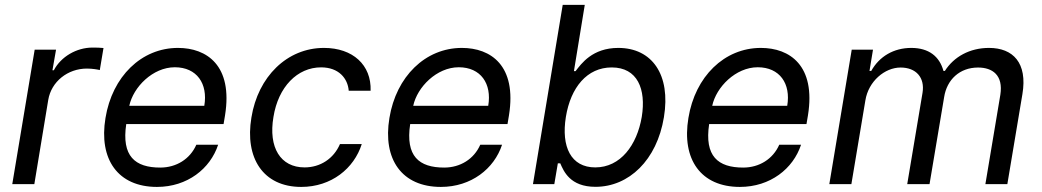

<svg xmlns="http://www.w3.org/2000/svg" viewBox="-20 -747 4228 779"><path d="M29.8 0H119.3L175.8 -342C188.2 -415.5 254.3 -468.8 332.7 -468.8C355.5 -468.8 378.6 -464.5 384.9 -462.7L399.9 -552.2C389.6 -553.6 368.6 -554 355.5 -554C290.5 -554 227.3 -517 198.5 -462H192.8L207.4 -545.5H120.7Z M616.8 11.4C740.1 11.4 833.1 -62.5 865.1 -159.8H776.6C751.1 -101.6 695.3 -67.1 630.3 -67.1C527.7 -67.1 472.7 -113.3 492.2 -243.6H887.1L893.1 -279.5C925.4 -481.5 818.9 -552.6 702.1 -552.6C553.6 -552.6 435.4 -436.4 408 -268.5C380 -100.5 458.5 11.4 616.8 11.4ZM504.6 -317.8C520.6 -393.5 599.8 -474.1 689.3 -474.1C778.4 -474.1 824.2 -407.7 808.9 -317.8Z M1202.1 11.4C1324.6 11.4 1416.5 -63.6 1447.8 -162.6H1359.4C1333.8 -103 1279.5 -67.8 1215.6 -67.8C1118.3 -67.8 1068.2 -148.1 1089.5 -272.7C1109 -394.5 1186.4 -473.7 1282.7 -473.7C1354.4 -473.7 1391 -429 1394.9 -378.9H1483.7C1487.2 -483.3 1411.6 -552.6 1294.4 -552.6C1144.9 -552.6 1026.6 -436.1 1000 -269.9C972.7 -106.5 1047.2 11.4 1202.1 11.4Z M1768.8 11.4C1892 11.4 1985.1 -62.5 2017 -159.8H1928.6C1903.1 -101.6 1847.3 -67.1 1782.3 -67.1C1679.7 -67.1 1624.6 -113.3 1644.2 -243.6H2039.1L2045.1 -279.5C2077.4 -481.5 1970.9 -552.6 1854 -552.6C1705.6 -552.6 1587.4 -436.4 1560 -268.5C1532 -100.5 1610.4 11.4 1768.8 11.4ZM1656.6 -317.8C1672.6 -393.5 1751.8 -474.1 1841.3 -474.1C1930.4 -474.1 1976.2 -407.7 1960.9 -317.8Z M2142.4 0H2229L2243.3 -84.2H2253.2C2267 -52.9 2292.3 11 2396 11C2531.6 11 2645.2 -97.3 2673.7 -271.3C2702.4 -444.6 2625 -552.6 2488.6 -552.6C2383.2 -552.6 2338.4 -488.3 2315.3 -458.5H2308.6L2352.6 -727.3H2263.1ZM2275.9 -272.7C2295.5 -392.8 2362.2 -473.4 2462 -473.4C2566.1 -473.4 2602.3 -386 2583.8 -272.7C2564.3 -158 2497.5 -67.8 2395.2 -67.8C2296.5 -67.8 2256.4 -151.3 2275.9 -272.7Z M2981.9 11.4C3105.1 11.4 3198.2 -62.5 3230.1 -159.8H3141.7C3116.1 -101.6 3060.4 -67.1 2995.4 -67.1C2892.8 -67.1 2837.7 -113.3 2857.2 -243.6H3252.1L3258.2 -279.5C3290.5 -481.5 3183.9 -552.6 3067.1 -552.6C2918.7 -552.6 2800.4 -436.4 2773.1 -268.5C2745 -100.5 2823.5 11.4 2981.9 11.4ZM2869.7 -317.8C2885.7 -393.5 2964.8 -474.1 3054.3 -474.1C3143.5 -474.1 3189.3 -407.7 3174 -317.8Z M3344.8 0H3434.3L3491.1 -339.8C3503.6 -417.6 3570 -473 3633.9 -473C3696.7 -473 3733 -432.5 3723 -370.7L3660.9 0H3751.4L3810.7 -353.3C3821.7 -423.3 3873.2 -473 3948.2 -473C4006.7 -473 4051.1 -442.1 4038.7 -362.6L3978 0H4067.1L4128.2 -365.1C4149.5 -492.2 4089.8 -552.6 3992.9 -552.6C3914.4 -552.6 3850.1 -516.7 3813.6 -459.2H3807.9C3791.9 -518.1 3748.6 -552.6 3677.2 -552.6C3606.2 -552.6 3547.6 -518.1 3514.9 -459.2H3507.8L3522 -545.5H3435.7Z"/></svg>

Font: Margiela Sans Text
Style: Italic
Weight: 400
Italic angle: -9.39999°
Designer: Stefan Endress, Andreas Faust
Version: Version 1.100;FEAKit 1.0